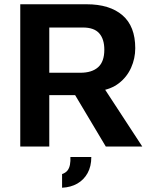

<svg xmlns="http://www.w3.org/2000/svg" viewBox="-20 -687 727 900"><path d="M75 0V-667H386Q494 -667 554 -615.5Q614 -564 614 -461Q614 -413 594.5 -369.5Q575 -326 537.5 -297Q500 -268 446 -261L447 -306L647 0H476L300 -295L361 -241H211V0ZM211 -346H357Q411 -346 440 -372Q469 -398 469 -454Q469 -504 445 -531Q421 -558 369 -558H211ZM271 193V129Q288 123 296.5 112Q305 101 308 84.5Q311 68 310 49H408Q408 93 390.5 124.5Q373 156 342.5 173.5Q312 191 271 193Z"/></svg>

Font: Maven Pro SemiBold
Style: Regular
Weight: 600
Designer: Joe Prince
Foundry: Joe Prince
Version: Version 2.103